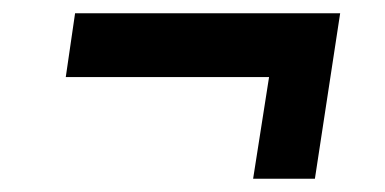

<svg xmlns="http://www.w3.org/2000/svg" viewBox="-20 -322 579 289"><path d="M361 -53 385 -206H79L93 -302H492L454 -53Z"/></svg>

Font: Azeri Sans SemiBold
Style: Italic
Weight: 600
Designer: Hector Gatti & Omnibus-Type (original fonts) / Cristiano Sobral (main changes and remastering)
Foundry: Omnibus-Type
Version: Version 0.07;August 21, 2020;FontCreator 13.0.0.2681 64-bit;